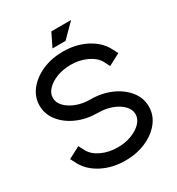

<svg xmlns="http://www.w3.org/2000/svg" viewBox="-199 -962 1005 1093"><g transform="rotate(-30 304.0 -415.0)"><path d="M304.7 8.8Q220.7 8.8 153.6 -25.4Q86.4 -59.6 54.7 -117.7L34.7 -156.2L111.8 -196.8L132.3 -158.2Q151.9 -122.1 199.2 -100.1Q246.6 -78.1 304.7 -78.1Q353.5 -78.1 394.8 -93.8Q436 -109.4 460.7 -135.3Q485.4 -161.1 485.4 -191.9Q485.4 -222.7 460.7 -248.5Q436 -274.4 394.8 -289.8Q353.5 -305.2 304.7 -305.2Q229.5 -305.2 168.7 -332Q107.9 -358.9 72 -404.3Q36.1 -449.7 36.1 -506.3Q36.1 -562.5 72 -607.9Q107.9 -653.3 168.7 -680.2Q229.5 -707 304.7 -707Q388.2 -707 455.3 -672.9Q522.5 -638.7 554.2 -580.1L574.2 -541.5L497.1 -501L477.1 -540Q457 -575.7 409.7 -597.7Q362.3 -619.6 304.7 -619.6Q255.4 -619.6 214.4 -604Q173.3 -588.4 148.4 -562.7Q123.5 -537.1 123.5 -506.3Q123.5 -475.1 148.4 -449.5Q173.3 -423.8 214.4 -408.2Q255.4 -392.6 304.7 -392.6Q379.4 -392.6 440.2 -365.7Q501 -338.9 536.9 -293.5Q572.8 -248 572.8 -191.9Q572.8 -135.3 536.9 -89.8Q501 -44.4 440.2 -17.8Q379.4 8.8 304.7 8.8ZM262.7 -752 305.7 -839.4H435.5L348.6 -752Z"/></g></svg>

Font: Qaz
Style: Regular
Weight: 400
Designer: GGBotNet
Foundry: f0n7
Version: 0.70